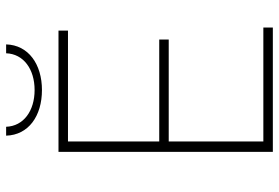

<svg xmlns="http://www.w3.org/2000/svg" viewBox="-162 -749 911 627"><g transform="rotate(-90 293.5 -435.5)"><path d="M111 0H517V-31H145V-340H478V-371H145V-669H507V-700H111ZM313 -754C397 -754 460 -798 462 -871H433C431 -814 381 -778 313 -778C245 -778 195 -814 193 -871H164C166 -798 228 -754 313 -754Z"/></g></svg>

Font: Chess Sans ExtraLight
Style: Regular
Weight: 275
Designer: Wolf Bōese
Foundry: Wolf Bōese
Version: Version 7.223;Glyphs 3.3 (3306)